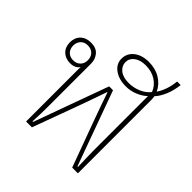

<svg xmlns="http://www.w3.org/2000/svg" viewBox="-178 -810 951 951"><g transform="rotate(45 298.0 -334.5)"><path d="M142 0V-347Q142 -356 142 -365Q142 -374 143 -382Q136 -371 123 -364.5Q110 -358 92 -358Q59 -358 38.5 -378Q18 -398 18 -431Q18 -464 38.5 -484Q59 -504 93 -504Q131 -504 149 -482Q167 -460 167 -431V-185Q167 -157 167 -133Q167 -109 166.5 -83.5Q166 -58 164 -23H168L310 -414H337L479 -23H483Q482 -58 481 -83.5Q480 -109 480 -133Q480 -157 480 -185V-516Q461 -497 430.5 -484.5Q400 -472 369 -472Q319 -472 287.5 -495Q256 -518 256 -554Q256 -592 286 -615.5Q316 -639 364 -639Q410 -639 444.5 -618Q479 -597 495 -562Q509 -582 518.5 -609.5Q528 -637 531 -669H556Q551 -626 536.5 -592Q522 -558 503 -538Q505 -528 505 -514V0H465L377 -240Q350 -314 325 -387H323Q298 -314 271 -240L183 0ZM366 -494Q400 -494 430.5 -507Q461 -520 480 -544Q468 -576 437.5 -596Q407 -616 365 -616Q327 -616 304.5 -599Q282 -582 282 -556Q282 -530 304 -512Q326 -494 366 -494ZM92 -379Q116 -379 130 -393.5Q144 -408 144 -431Q144 -454 130 -468.5Q116 -483 92 -483Q69 -483 55 -468.5Q41 -454 41 -431Q41 -408 55 -393.5Q69 -379 92 -379Z"/></g></svg>

Font: Noto Sans Thai Looped UI Thin
Style: Regular
Weight: 100
Designer: Cadson Demak Team
Foundry: Cadson Demak Co., Ltd.
Version: Version 1.000; ttfautohint (v1.8.4.7-5d5b)